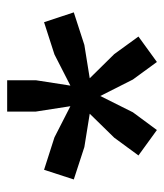

<svg xmlns="http://www.w3.org/2000/svg" viewBox="19 -867 458 536"><g transform="rotate(-90 248.0 -599.0)"><path d="M297.5 -577.5 365 -509 414 -441.5 343 -390 294 -457 248 -548 202.5 -457 153 -390 82 -441.5 131.5 -509 198.5 -577.5 105.5 -592.5 15 -622 42 -705 132.5 -676 219.5 -631.5 204.5 -728V-808H292V-728L277 -631.5L364 -676L454 -705L481.5 -622L390.5 -592.5Z"/></g></svg>

Font: Encode Sans Semi Expanded SemiBold
Style: Regular
Weight: 600
Width: 6
Designer: Multiple Designers
Foundry: Impallari Type
Version: Version 3.000; ttfautohint (v1.8.3) -l 8 -r 50 -G 200 -x 14 